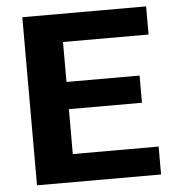

<svg xmlns="http://www.w3.org/2000/svg" viewBox="-51 -760 758 809"><g transform="rotate(-5 327.5 -355.5)"><path d="M543.8 -308V-423H234.7V-592H596.6V-711H73V0H597.7V-118H234.7V-308Z"/></g></svg>

Font: Asimov
Style: Wid
Weight: 500
Designer: Google
Version: Version 2.000980; 2014